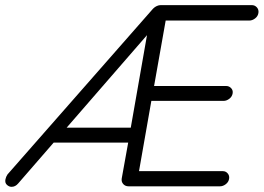

<svg xmlns="http://www.w3.org/2000/svg" viewBox="-69 -720 1019 742"><path d="M154.3 -226.6H454.1L432.6 -205.1L505.9 -623L517.6 -605.5L1 -10.7Q-9.8 2 -24.4 2Q-34.2 2 -42.5 -5.9Q-50.8 -13.7 -47.9 -27.3Q-45.9 -37.1 -40 -45.9L522.5 -686.5Q529.3 -693.4 537.1 -696.8Q544.9 -700.2 551.8 -700.2H904.3Q916 -700.2 923.8 -691.4Q931.6 -682.6 929.7 -669.9Q927.7 -657.2 917 -648.9Q906.2 -640.6 894.5 -640.6H563.5L573.2 -651.4L524.4 -376L519.5 -387.7H804.7Q816.4 -387.7 824.2 -379.4Q832 -371.1 830.1 -359.4Q828.1 -346.7 817.4 -338.4Q806.6 -330.1 794.9 -330.1H507.8L517.6 -339.8L465.8 -44.9L461.9 -58.6H792Q803.7 -58.6 811 -49.8Q818.4 -41 816.4 -29.3Q814.5 -16.6 803.7 -8.3Q793 0 781.2 0H427.7Q415 0 407.2 -8.8Q399.4 -17.6 401.4 -30.3L428.7 -181.6L444.3 -168.9H99.6Z"/></svg>

Font: Quicksand
Style: Italic
Weight: 400
Designer: Andrew Paglinawan
Foundry: Andrew Paglinawan
Version: Version 3.006